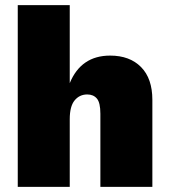

<svg xmlns="http://www.w3.org/2000/svg" viewBox="-20 -726 660 746"><path d="M49 0V-706H251V-403Q295 -510 408 -510Q484 -510 528 -465.5Q572 -421 572 -338V0H370V-284Q370 -327 356.5 -343Q343 -359 319 -359Q289 -359 270 -336Q251 -313 251 -263V0Z"/></svg>

Font: Work Sans ExtraBold
Style: Regular
Weight: 800
Designer: Wei Huang
Foundry: Wei Huang
Version: Version 2.012; ttfautohint (v1.8.3)